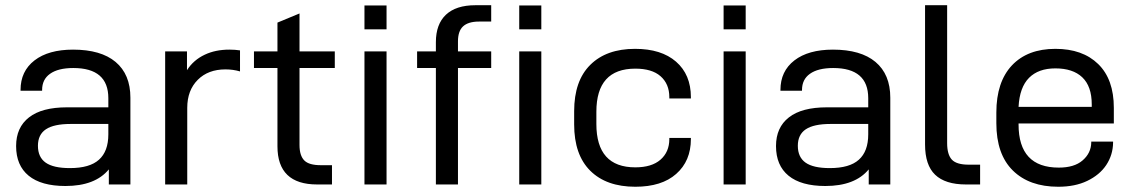

<svg xmlns="http://www.w3.org/2000/svg" viewBox="-20 -710 4360 739"><path d="M424.8 -471.7Q481.9 -423.8 481.9 -334V0H398.9V-58.1Q346.2 5.9 231.9 5.9Q138.7 5.9 90.3 -33.7Q42 -73.2 42 -147.9Q42 -219.7 91.8 -258.3Q141.1 -296.9 237.8 -296.9H397V-332Q397 -448.2 262.2 -448.2Q203.6 -448.2 172.4 -425.8Q142.1 -404.3 142.1 -363.8V-360.8H59.1V-363.8Q59.1 -436 112.8 -477.5Q166.5 -519 261.2 -519Q368.2 -519 424.8 -471.7ZM360.8 -95.2Q397 -127.4 397 -192.9V-232.9H252Q187.5 -232.9 156.7 -212.4Q126 -191.9 126 -148.9Q126 -105 155.8 -84Q185.5 -63 249 -63Q325.2 -63 360.8 -95.2Z M615.7 -512.2H699.7V-439.9Q724.6 -479 768.1 -499.5Q809.1 -519 862.8 -519Q884.8 -519 903.8 -516.1V-435.1Q877.4 -442.9 847.7 -442.9Q781.2 -442.9 741.2 -402.8Q700.7 -362.3 700.7 -294.9V0H615.7Z M1132.8 -448.2V-151.9Q1132.8 -110.4 1151.9 -91.8Q1169.9 -74.2 1214.8 -74.2H1257.8V0H1200.7Q1047.9 0 1047.9 -147V-448.2H957.5V-512.2H1047.9V-623L1132.8 -658.2V-512.2H1268.6V-448.2Z M1382.8 -689H1467.8V-597.2H1382.8ZM1382.8 -512.2H1467.8V0H1382.8Z M1762.2 -608.4Q1742.7 -590.3 1742.7 -550.8V-512.2H1870.6V-448.2H1742.7V0H1657.7V-448.2H1585.4V-512.2H1657.7V-547.9Q1657.7 -616.7 1696.3 -653.3Q1735.4 -689.9 1809.6 -689.9H1870.6V-627H1823.7Q1782.2 -627 1762.2 -608.4Z M1978.5 -689H2063.5V-597.2H1978.5ZM1978.5 -512.2H2063.5V0H1978.5Z M2189.9 -231V-282.2Q2189.9 -398.9 2252 -460.4Q2314 -522 2424.3 -522Q2525.4 -522 2582 -472.7Q2639.2 -422.9 2639.2 -335.9V-331.1H2556.2V-335.9Q2556.2 -387.2 2522 -417Q2488.8 -445.8 2425.3 -445.8Q2275.4 -445.8 2275.4 -279.8V-232.9Q2275.4 -65.9 2425.3 -65.9Q2488.3 -65.9 2522 -95.2Q2556.2 -125 2556.2 -174.8V-179.2H2639.2V-174.8Q2639.2 -90.3 2582.5 -40.5Q2526.9 8.8 2425.3 8.8Q2314 8.8 2252 -52.7Q2189.9 -114.3 2189.9 -231Z M2765.1 -689H2850.1V-597.2H2765.1ZM2765.1 -512.2H2850.1V0H2765.1Z M3349.6 -471.7Q3406.7 -423.8 3406.7 -334V0H3323.7V-58.1Q3271 5.9 3156.7 5.9Q3063.5 5.9 3015.1 -33.7Q2966.8 -73.2 2966.8 -147.9Q2966.8 -219.7 3016.6 -258.3Q3065.9 -296.9 3162.6 -296.9H3321.8V-332Q3321.8 -448.2 3187 -448.2Q3128.4 -448.2 3097.2 -425.8Q3066.9 -404.3 3066.9 -363.8V-360.8H2983.9V-363.8Q2983.9 -436 3037.6 -477.5Q3091.3 -519 3186 -519Q3293 -519 3349.6 -471.7ZM3285.6 -95.2Q3321.8 -127.4 3321.8 -192.9V-232.9H3176.8Q3112.3 -232.9 3081.5 -212.4Q3050.8 -191.9 3050.8 -148.9Q3050.8 -105 3080.6 -84Q3110.4 -63 3173.8 -63Q3250 -63 3285.6 -95.2Z M3579.1 -37.6Q3540.5 -74.7 3540.5 -153.8V-689.9H3625.5V-159.2Q3625.5 -114.7 3644 -95.2Q3662.1 -76.2 3708.5 -76.2H3752.4V0H3697.8Q3618.2 0 3579.1 -37.6Z M3900.4 -234.9V-231Q3900.4 -64.9 4055.2 -64.9Q4114.7 -64.9 4146.5 -92.3Q4179.7 -120.6 4180.2 -162.1V-165H4264.2V-161.1Q4263.7 -113.8 4237.8 -74.7Q4212.4 -36.6 4164.6 -13.7Q4117.7 8.8 4053.2 8.8Q3941.9 8.8 3878.4 -53.7Q3814.9 -116.2 3814.9 -235.8V-276.9Q3814.9 -394.5 3875 -458.5Q3935.1 -522 4042 -522Q4147 -522 4207 -463.4Q4267.1 -404.8 4267.1 -294.9V-234.9ZM3940.9 -410.6Q3904.3 -374 3900.4 -298.8H4182.1V-308.1Q4182.1 -377.9 4145.5 -412.6Q4109.4 -446.8 4042 -446.8Q3977.1 -446.8 3940.9 -410.6Z"/></svg>

Font: D-DIN Exp
Style: Regular
Weight: 400
Width: 7
Designer: Charles Nix
Foundry: Datto Inc.
Version: Version 1.00